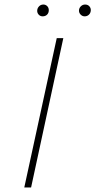

<svg xmlns="http://www.w3.org/2000/svg" viewBox="-20 -826 420 846"><path d="M230 -658H259L117 0H87ZM144 -781Q145 -791 152.5 -798.5Q160 -806 171 -806Q181 -806 188 -799Q195 -792 195 -781Q195 -769 187.5 -761.5Q180 -754 168 -754Q157 -754 150 -762Q143 -770 144 -781ZM328 -779Q328 -790 336 -798Q344 -806 355 -806Q367 -806 374 -798Q381 -790 380 -779Q379 -768 371.5 -761Q364 -754 353 -754Q343 -754 335.5 -761.5Q328 -769 328 -779Z"/></svg>

Font: Ysabeau Extralight
Style: Italic
Weight: 200
Italic angle: -12°
Designer: Christian Thalmann (Catharsis Fonts)
Version: Version 0.003